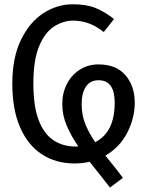

<svg xmlns="http://www.w3.org/2000/svg" viewBox="-20 -737 655 879"><path d="M321.5 11.3Q235.9 11.3 171.8 -30.5Q107.7 -72.3 72.1 -153.8Q36.4 -235.4 36.4 -353.8Q36.4 -472.8 75.6 -553.8Q114.9 -634.9 177.9 -676.2Q241 -717.4 313.3 -717.4Q376.4 -717.4 418.5 -700Q460.5 -682.6 502.1 -649.7L454.9 -590.3Q390.3 -642.6 315.4 -642.6Q269.2 -642.6 227.4 -615.6Q185.6 -588.7 159.2 -525.6Q132.8 -462.6 132.8 -353.8Q132.8 -250.8 156.9 -187.4Q181 -124.1 224.4 -95.1Q267.7 -66.2 325.6 -66.2Q331.8 -66.2 338.5 -66.7Q305.6 -114.4 285.4 -162.1Q265.1 -209.7 265.1 -260.5Q265.1 -311.8 286.4 -352.8Q307.7 -393.8 345.1 -417.9Q382.6 -442.1 431.3 -442.1Q511.8 -442.1 554.4 -392.6Q596.9 -343.1 596.9 -266.2Q596.9 -196.9 562.8 -130Q528.7 -63.1 462.6 -24.6Q481.5 -1 501.8 24.1Q522.1 49.2 542.6 77.4L483.6 121.5Q460 90.8 436.2 61.5Q412.3 32.3 390.3 3.6Q357.4 11.3 321.5 11.3ZM353.8 -261Q353.8 -209.7 371 -167.9Q388.2 -126.2 415.9 -86.2Q505.1 -131.3 505.1 -266.7Q505.1 -369.7 431.8 -369.7Q392.8 -369.7 373.3 -340.3Q353.8 -310.8 353.8 -261Z"/></svg>

Font: FiraCode Nerd Font
Style: Regular
Weight: 400
Designer: Carrois Corporate, Edenspiekermann AG, Nikita Prokopov
Foundry: Carrois Corporate, Edenspiekermann AG, Nikita Prokopov
Version: Version 6.002;Nerd Fonts 2.1.0